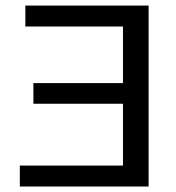

<svg xmlns="http://www.w3.org/2000/svg" viewBox="-20 -679 640 699"><path d="M52.2 0V-76.2H427.7V-301.3H101.6V-376.5H427.7V-582.5H72.3V-658.7H521V0Z"/></svg>

Font: Cousine
Style: Regular
Weight: 400
Monospace: yes
Designer: Steve Matteson
Foundry: Ascender Corporation
Version: Version 1.20